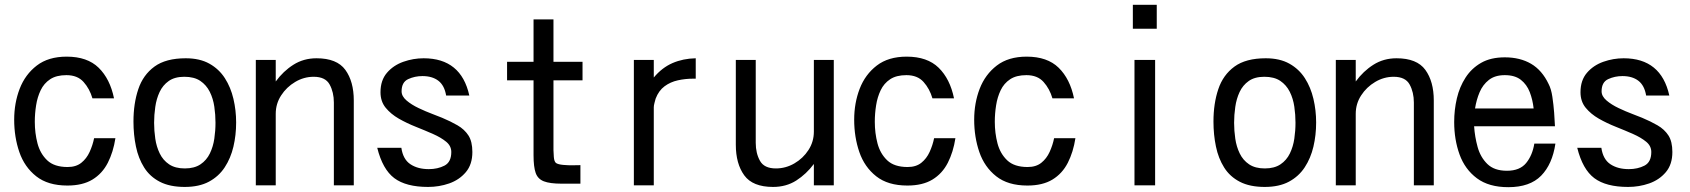

<svg xmlns="http://www.w3.org/2000/svg" viewBox="-20 -776 7040 800"><path d="M260.7 -2.9Q179.7 -2.9 130.9 -41.5Q82 -80.1 60.5 -142.6Q39.1 -205.1 39.1 -277.3Q39.1 -346.7 62 -406.2Q85 -465.8 133.3 -502.9Q181.6 -540 257.8 -540Q343.8 -540 391.1 -493.7Q438.5 -447.3 455.1 -366.2H365.2Q353.5 -406.2 328.1 -434.6Q302.7 -462.9 256.8 -462.9Q214.8 -462.9 189 -445.8Q163.1 -428.7 149.4 -399.9Q135.7 -371.1 130.4 -336.9Q125 -302.7 125 -268.6Q125 -221.7 136.2 -178.7Q147.5 -135.7 176.8 -107.9Q206.1 -80.1 261.7 -80.1Q296.9 -80.1 318.8 -97.7Q340.8 -115.2 353.5 -143.1Q366.2 -170.9 372.1 -200.2H460.9Q452.1 -142.6 429.2 -97.7Q406.2 -52.7 365.2 -27.8Q324.2 -2.9 260.7 -2.9Z M750 2.9Q687.5 2.9 646 -18.6Q604.5 -40 580.6 -78.1Q556.6 -116.2 546.4 -165.5Q536.1 -214.8 536.1 -269.5Q536.1 -344.7 556.2 -404.3Q576.2 -463.9 623.5 -498.5Q670.9 -533.2 753.9 -533.2Q812.5 -533.2 852.5 -510.7Q892.6 -488.3 917 -450.2Q941.4 -412.1 952.6 -364.3Q963.9 -316.4 963.9 -265.6Q963.9 -212.9 952.6 -165Q941.4 -117.2 916.5 -79.1Q891.6 -41 850.6 -19Q809.6 2.9 750 2.9ZM750 -74.2Q790 -74.2 815.4 -91.3Q840.8 -108.4 854.5 -136.7Q868.2 -165 873 -198.2Q877.9 -231.4 877.9 -264.6Q877.9 -297.9 873 -331.5Q868.2 -365.2 854 -393.6Q839.8 -421.9 814.5 -439Q789.1 -456.1 748 -456.1Q708 -456.1 683.1 -438.5Q658.2 -420.9 645 -392.6Q631.8 -364.3 627 -330.6Q622.1 -296.9 622.1 -264.6Q622.1 -231.4 627 -198.2Q631.8 -165 645.5 -136.7Q659.2 -108.4 684.6 -91.3Q710 -74.2 750 -74.2Z M1045.9 -3.9V-526.4H1128.9V-436.5Q1160.2 -479.5 1202.6 -506.3Q1245.1 -533.2 1298.8 -533.2Q1383.8 -533.2 1418.9 -484.9Q1454.1 -436.5 1454.1 -357.4V-3.9H1371.1V-348.6Q1371.1 -391.6 1353.5 -423.8Q1335.9 -456.1 1287.1 -456.1Q1246.1 -456.1 1210 -434.6Q1173.8 -413.1 1151.4 -378.4Q1128.9 -343.8 1128.9 -301.8V-3.9Z M1763.7 2.9Q1671.9 2.9 1623 -33.7Q1574.2 -70.3 1551.8 -160.2H1652.3Q1659.2 -112.3 1689.9 -91.8Q1720.7 -71.3 1766.6 -71.3Q1803.7 -71.3 1832 -85.9Q1860.4 -100.6 1860.4 -142.6Q1860.4 -168 1838.9 -185.5Q1817.4 -203.1 1784.2 -217.8Q1751 -232.4 1712.9 -247.6Q1674.8 -262.7 1641.6 -281.7Q1608.4 -300.8 1586.9 -327.1Q1565.4 -353.5 1565.4 -391.6Q1565.4 -441.4 1592.3 -472.7Q1619.1 -503.9 1660.6 -518.6Q1702.1 -533.2 1745.1 -533.2Q1901.4 -533.2 1935.5 -377.9H1838.9Q1832 -419.9 1806.6 -439.5Q1781.2 -459 1740.2 -459Q1708 -459 1680.7 -446.3Q1653.3 -433.6 1653.3 -395.5Q1653.3 -375 1673.8 -357.4Q1694.3 -339.8 1724.1 -325.7Q1753.9 -311.5 1781.2 -301.3Q1808.6 -291 1822.3 -285.2Q1857.4 -270.5 1886.2 -253.9Q1915 -237.3 1931.6 -211.9Q1948.2 -186.5 1948.2 -142.6Q1948.2 -90.8 1920.9 -58.6Q1893.6 -26.4 1851.6 -11.7Q1809.6 2.9 1763.7 2.9Z M2319.3 -10.7Q2271.5 -10.7 2246.1 -20.5Q2220.7 -30.3 2211.9 -55.7Q2203.1 -81.1 2203.1 -128.9V-441.4H2092.8V-518.6H2203.1V-695.3H2286.1V-518.6H2407.2V-441.4H2286.1V-150.4Q2286.1 -141.6 2287.6 -122.1Q2289.1 -102.5 2296.9 -96.7Q2305.7 -90.8 2326.7 -88.9Q2347.7 -86.9 2368.7 -87.4Q2389.6 -87.9 2398.4 -87.9V-10.7Z M2621.1 -3.9V-526.4H2704.1V-453.1Q2738.3 -494.1 2782.2 -513.2Q2826.2 -532.2 2878.9 -533.2V-448.2H2868.2Q2835.9 -448.2 2804.7 -441.4Q2773.4 -434.6 2749 -416.5Q2724.6 -398.4 2711.9 -365.2Q2710 -358.4 2707 -347.2Q2704.1 -335.9 2704.1 -329.1V-3.9Z M3201.2 2.9Q3116.2 2.9 3081.1 -45.4Q3045.9 -93.8 3045.9 -172.9V-526.4H3128.9V-180.7Q3128.9 -137.7 3146.5 -106Q3164.1 -74.2 3212.9 -74.2Q3253.9 -74.2 3290 -95.2Q3326.2 -116.2 3348.6 -150.9Q3371.1 -185.5 3371.1 -227.5V-526.4H3454.1V-3.9H3371.1V-92.8Q3339.8 -50.8 3297.9 -23.9Q3255.9 2.9 3201.2 2.9Z M3760.7 -2.9Q3679.7 -2.9 3630.9 -41.5Q3582 -80.1 3560.5 -142.6Q3539.1 -205.1 3539.1 -277.3Q3539.1 -346.7 3562 -406.2Q3585 -465.8 3633.3 -502.9Q3681.6 -540 3757.8 -540Q3843.8 -540 3891.1 -493.7Q3938.5 -447.3 3955.1 -366.2H3865.2Q3853.5 -406.2 3828.1 -434.6Q3802.7 -462.9 3756.8 -462.9Q3714.8 -462.9 3689 -445.8Q3663.1 -428.7 3649.4 -399.9Q3635.7 -371.1 3630.4 -336.9Q3625 -302.7 3625 -268.6Q3625 -221.7 3636.2 -178.7Q3647.5 -135.7 3676.8 -107.9Q3706.1 -80.1 3761.7 -80.1Q3796.9 -80.1 3818.8 -97.7Q3840.8 -115.2 3853.5 -143.1Q3866.2 -170.9 3872.1 -200.2H3960.9Q3952.1 -142.6 3929.2 -97.7Q3906.2 -52.7 3865.2 -27.8Q3824.2 -2.9 3760.7 -2.9Z M4260.7 -2.9Q4179.7 -2.9 4130.9 -41.5Q4082 -80.1 4060.5 -142.6Q4039.1 -205.1 4039.1 -277.3Q4039.1 -346.7 4062 -406.2Q4085 -465.8 4133.3 -502.9Q4181.6 -540 4257.8 -540Q4343.8 -540 4391.1 -493.7Q4438.5 -447.3 4455.1 -366.2H4365.2Q4353.5 -406.2 4328.1 -434.6Q4302.7 -462.9 4256.8 -462.9Q4214.8 -462.9 4189 -445.8Q4163.1 -428.7 4149.4 -399.9Q4135.7 -371.1 4130.4 -336.9Q4125 -302.7 4125 -268.6Q4125 -221.7 4136.2 -178.7Q4147.5 -135.7 4176.8 -107.9Q4206.1 -80.1 4261.7 -80.1Q4296.9 -80.1 4318.8 -97.7Q4340.8 -115.2 4353.5 -143.1Q4366.2 -170.9 4372.1 -200.2H4460.9Q4452.1 -142.6 4429.2 -97.7Q4406.2 -52.7 4365.2 -27.8Q4324.2 -2.9 4260.7 -2.9Z M4700.2 -656.2V-755.9H4799.8V-656.2ZM4707 -3.9V-526.4H4793V-3.9Z M5250 2.9Q5187.5 2.9 5146 -18.6Q5104.5 -40 5080.6 -78.1Q5056.6 -116.2 5046.4 -165.5Q5036.1 -214.8 5036.1 -269.5Q5036.1 -344.7 5056.2 -404.3Q5076.2 -463.9 5123.5 -498.5Q5170.9 -533.2 5253.9 -533.2Q5312.5 -533.2 5352.5 -510.7Q5392.6 -488.3 5417 -450.2Q5441.4 -412.1 5452.6 -364.3Q5463.9 -316.4 5463.9 -265.6Q5463.9 -212.9 5452.6 -165Q5441.4 -117.2 5416.5 -79.1Q5391.6 -41 5350.6 -19Q5309.6 2.9 5250 2.9ZM5250 -74.2Q5290 -74.2 5315.4 -91.3Q5340.8 -108.4 5354.5 -136.7Q5368.2 -165 5373 -198.2Q5377.9 -231.4 5377.9 -264.6Q5377.9 -297.9 5373 -331.5Q5368.2 -365.2 5354 -393.6Q5339.8 -421.9 5314.5 -439Q5289.1 -456.1 5248 -456.1Q5208 -456.1 5183.1 -438.5Q5158.2 -420.9 5145 -392.6Q5131.8 -364.3 5127 -330.6Q5122.1 -296.9 5122.1 -264.6Q5122.1 -231.4 5127 -198.2Q5131.8 -165 5145.5 -136.7Q5159.2 -108.4 5184.6 -91.3Q5210 -74.2 5250 -74.2Z M5545.9 -3.9V-526.4H5628.9V-436.5Q5660.2 -479.5 5702.6 -506.3Q5745.1 -533.2 5798.8 -533.2Q5883.8 -533.2 5918.9 -484.9Q5954.1 -436.5 5954.1 -357.4V-3.9H5871.1V-348.6Q5871.1 -391.6 5853.5 -423.8Q5835.9 -456.1 5787.1 -456.1Q5746.1 -456.1 5710 -434.6Q5673.8 -413.1 5651.4 -378.4Q5628.9 -343.8 5628.9 -301.8V-3.9Z M6264.6 3.9Q6183.6 3.9 6133.8 -33.2Q6084 -70.3 6061.5 -132.3Q6039.1 -194.3 6039.1 -267.6Q6039.1 -318.4 6050.3 -366.2Q6061.5 -414.1 6086.4 -452.6Q6111.3 -491.2 6151.4 -514.2Q6191.4 -537.1 6250 -537.1Q6313.5 -537.1 6359.4 -510.3Q6405.3 -483.4 6432.6 -425.8Q6443.4 -405.3 6448.2 -372.6Q6453.1 -339.8 6455.6 -306.6Q6458 -273.4 6459 -250H6122.1Q6125 -206.1 6136.7 -163.6Q6148.4 -121.1 6177.2 -92.8Q6206.1 -64.5 6258.8 -64.5Q6312.5 -64.5 6338.9 -96.7Q6365.2 -128.9 6373 -177.7H6460.9Q6448.2 -91.8 6401.4 -43.9Q6354.5 3.9 6264.6 3.9ZM6126 -324.2H6370.1Q6366.2 -360.4 6354 -392.1Q6341.8 -423.8 6316.9 -443.4Q6292 -462.9 6250 -462.9Q6209 -462.9 6183.6 -442.9Q6158.2 -422.9 6145 -391.6Q6131.8 -360.4 6126 -324.2Z M6763.7 2.9Q6671.9 2.9 6623 -33.7Q6574.2 -70.3 6551.8 -160.2H6652.3Q6659.2 -112.3 6689.9 -91.8Q6720.7 -71.3 6766.6 -71.3Q6803.7 -71.3 6832 -85.9Q6860.4 -100.6 6860.4 -142.6Q6860.4 -168 6838.9 -185.5Q6817.4 -203.1 6784.2 -217.8Q6751 -232.4 6712.9 -247.6Q6674.8 -262.7 6641.6 -281.7Q6608.4 -300.8 6586.9 -327.1Q6565.4 -353.5 6565.4 -391.6Q6565.4 -441.4 6592.3 -472.7Q6619.1 -503.9 6660.6 -518.6Q6702.1 -533.2 6745.1 -533.2Q6901.4 -533.2 6935.5 -377.9H6838.9Q6832 -419.9 6806.6 -439.5Q6781.2 -459 6740.2 -459Q6708 -459 6680.7 -446.3Q6653.3 -433.6 6653.3 -395.5Q6653.3 -375 6673.8 -357.4Q6694.3 -339.8 6724.1 -325.7Q6753.9 -311.5 6781.2 -301.3Q6808.6 -291 6822.3 -285.2Q6857.4 -270.5 6886.2 -253.9Q6915 -237.3 6931.6 -211.9Q6948.2 -186.5 6948.2 -142.6Q6948.2 -90.8 6920.9 -58.6Q6893.6 -26.4 6851.6 -11.7Q6809.6 2.9 6763.7 2.9Z"/></svg>

Font: Kosugi
Style: Regular
Weight: 400
Version: Version 4.002